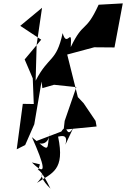

<svg xmlns="http://www.w3.org/2000/svg" viewBox="-20 -786 747 1137"><path d="M300 -284 432 -270 363 -70 357 -18 552 -37 546 -70 475 -175 441 -211 378 -463 538 -506 658 -505 707 -766 564 -758C486 -587 475 -666 399 -507C408 -639 377 -495 351 -590C313 -415 269 -459 191 -308L197 -521L229 -740L100 -633L224 -551L126 -434L174 -322L180 -170L115 -171L79 98L129 73L183 -50L226 -303L231 -264ZM216 187C197 279 183 135 279 331C173 230 276 219 199 297C289 238 366 223 324 23C336 22 387 2 367 71L417 -35C369 51 383 -70 343 -7L188 52C213 72 271 77 274 -2C255 104 283 122 169 26C242 191 265 271 169 176Z"/></svg>

Font: Asimov Silicon
Style: Regular
Weight: 400
Designer: Google
Version: Version 2.000980; 2014